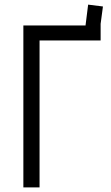

<svg xmlns="http://www.w3.org/2000/svg" viewBox="-20 -810 482 830"><path d="M415 -635H151V0H81V-700H350V-702L361 -790L425 -782L415 -707Z"/></svg>

Font: Strong
Style: Regular
Weight: 400
Designer: Roman Shchyukin (Gaslight Type Foundry)
Foundry: Cyreal (www.cyreal.org)
Version: Version 1.001